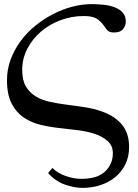

<svg xmlns="http://www.w3.org/2000/svg" viewBox="-20 -696 669 934"><path d="M235 121Q261 147 300.5 160.5Q340 174 376 174Q405 174 432.5 168Q460 162 482 146Q503 130 516 105.5Q529 81 529 50Q529 13 504 -9.5Q479 -32 441.5 -44.5Q404 -57 360 -62.5Q316 -68 279 -72Q228 -77 180.5 -88Q133 -99 96 -124Q59 -149 36.5 -192.5Q14 -236 14 -306Q14 -359 32 -407Q50 -455 80.5 -496.5Q111 -538 152 -571Q193 -604 238.5 -627.5Q284 -651 332 -663.5Q380 -676 426 -676Q457 -676 487 -672.5Q517 -669 540.5 -659.5Q564 -650 578 -633.5Q592 -617 592 -591Q592 -572 579 -555Q566 -538 534 -538Q510 -538 500.5 -550.5Q491 -563 480 -578Q469 -593 449.5 -605.5Q430 -618 387 -618Q329 -618 275 -598Q221 -578 179.5 -542.5Q138 -507 113 -459Q88 -411 88 -355Q88 -306 106 -275.5Q124 -245 154 -227Q184 -209 223.5 -200.5Q263 -192 306 -186.5Q349 -181 392.5 -174.5Q436 -168 475 -154Q538 -132 573 -90Q608 -48 608 19Q608 67 589.5 104Q571 141 539.5 166.5Q508 192 467 205Q426 218 382 218Q342 218 296 202Q250 186 214 146Z"/></svg>

Font: STIXGeneralUnicodeRegular
Style: Regular
Weight: 400
Designer: MicroPress Inc., with final additions and corrections provided by Coen Hoffman, Elsevier (retired)
Version: Version 1.1.0